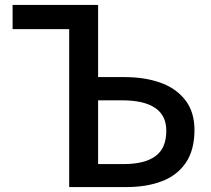

<svg xmlns="http://www.w3.org/2000/svg" viewBox="-20 -757 854 777"><path d="M260 0V-639H31V-737H377V-445H485Q564 -445 627.5 -423Q691 -401 729 -353Q767 -305 767 -231Q767 -150 732 -98.5Q697 -47 635 -23.5Q573 0 492 0ZM377 -93H480Q565 -93 609 -125Q653 -157 653 -228Q653 -290 607.5 -320.5Q562 -351 474 -351H377Z"/></svg>

Font: Noto Sans SC Medium
Style: Regular
Weight: 500
Designer: Ryoko NISHIZUKA  (kana, bopomofo & ideographs); Paul D. Hunt (Latin, Greek & Cyrillic); Sandoll Communications , Soo-you
Foundry: Adobe
Version: Version 2.004-H2;hotconv 1.0.118;makeotfexe 2.5.65603